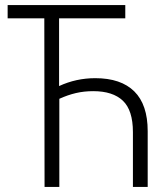

<svg xmlns="http://www.w3.org/2000/svg" viewBox="-20 -734 640 754"><path d="M155 0 154 -662H10V-714H472V-662H212V-396Q279 -427 354 -427Q455 -427 507.5 -375Q560 -323 560 -219V0H502V-215Q502 -301 462.5 -338.5Q423 -376 346 -376Q310 -376 278 -368.5Q246 -361 213 -346V0Z"/></svg>

Font: Noto Sans Mono Light
Style: Regular
Weight: 300
Designer: Monotype Design Team
Foundry: Monotype Imaging Inc.
Version: Version 2.014; ttfautohint (v1.8.4.7-5d5b)